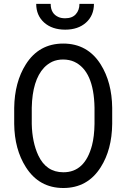

<svg xmlns="http://www.w3.org/2000/svg" viewBox="-20 -941 640 971"><path d="M299.8 -640.1Q268.6 -640.1 244.1 -628.9Q220.2 -617.2 202.6 -598.6Q143.6 -535.2 140.6 -396.5V-314.5Q142.6 -221.7 173.8 -154.8Q213.9 -69.8 300.3 -69.8Q409.2 -69.3 445.3 -206.1Q457 -251 458 -314.5V-396.5Q454.6 -583 355 -628.9Q331.1 -639.6 299.8 -640.1ZM110.8 -95.7Q53.2 -186 51.8 -314.5V-395.5Q53.7 -525.4 110.4 -615.2Q176.8 -720.7 299.8 -720.7Q422.9 -720.7 489.3 -615.2Q545.9 -524.9 547.4 -395.5V-314.5Q545.9 -184.1 489.3 -95.2Q422.9 9.8 300.3 9.8Q177.7 9.8 110.8 -95.7ZM455.1 -921.4Q455.1 -862.8 415 -826.7Q375 -791 309.6 -791Q243.7 -791 203.1 -827.1Q163.1 -863.3 163.1 -921.4H236.3Q236.3 -871.6 276.4 -854.5Q290 -848.6 309.6 -848.6Q345.2 -848.6 363.3 -869.1Q381.8 -889.6 381.8 -921.4Z"/></svg>

Font: RobotoMono-Regular
Style: Regular
Weight: 400
Designer: Google
Version: Version 2.000985; 2015; ttfautohint (v1.3)